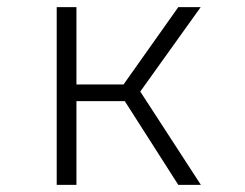

<svg xmlns="http://www.w3.org/2000/svg" viewBox="-20 -520 690 540"><path d="M139.5 0V-500H195V-282.5H327.5L481.5 -500H544.5L374.5 -262.5L545 0H481.5L331 -235.5H195V0Z"/></svg>

Font: Trispace ExtraLight
Style: Regular
Weight: 200
Designer: Tyler Finck
Foundry: Etcetera Type Company
Version: Version 1.210; ttfautohint (v1.8.3)